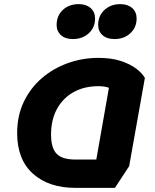

<svg xmlns="http://www.w3.org/2000/svg" viewBox="-20 -884 750 929"><path d="M345 25Q216 25 139.5 -43.5Q63 -112 63 -240Q63 -324 95 -391Q127 -458 182 -505.5Q237 -553 308 -578.5Q379 -604 456 -604Q519 -604 564.5 -589Q610 -574 639 -552Q668 -530 681 -507L605 -80L536 25ZM345 -112H446L507 -459Q498 -463 484.5 -465Q471 -467 456 -467Q388 -467 336.5 -438.5Q285 -410 256 -357.5Q227 -305 227 -233Q227 -168 254 -140Q281 -112 345 -112ZM534 -695Q497 -695 476 -714Q455 -733 455 -763Q455 -808 485.5 -836Q516 -864 562 -864Q598 -864 619.5 -845Q641 -826 641 -795Q641 -751 610.5 -723Q580 -695 534 -695ZM332 -695Q296 -695 275 -714Q254 -733 254 -763Q254 -808 284 -836Q314 -864 361 -864Q397 -864 418.5 -845Q440 -826 440 -795Q440 -751 409.5 -723Q379 -695 332 -695Z"/></svg>

Font: Lemonada SemiBold
Style: Regular
Weight: 600
Designer: Mohamed Gaber (Arabic), Eduardo Tunni (Latin)
Foundry: Kief Type Foundry
Version: Version 4.005; ttfautohint (v1.8.3)